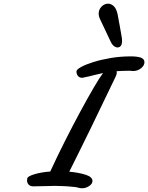

<svg xmlns="http://www.w3.org/2000/svg" viewBox="-20 -1007 795 1030"><path d="M420.9 2.9Q409.7 2.9 399.9 0Q388.7 -3.4 379.9 -3.9Q347.7 -7.3 322.5 -8.5Q297.4 -9.8 275.4 -9.8Q250 -9.8 218.8 -8.5Q187.5 -7.3 158.7 -7.3Q142.6 -7.3 133.8 -16.6Q125 -25.9 125 -39.6Q125 -44.9 126.5 -50.8Q129.9 -62 166.3 -72.8Q202.6 -83.5 249.5 -86.9Q288.1 -170.4 328.9 -251.2Q369.6 -332 412.1 -410.6Q453.6 -487.3 484.6 -540Q515.6 -592.8 532.7 -615.2L484.4 -604Q472.7 -600.6 459.5 -597.7Q446.3 -594.7 431.6 -591.8Q426.3 -589.8 419.9 -589.8Q405.8 -589.8 397.9 -599.9Q390.1 -609.9 390.1 -624Q390.1 -633.8 414.8 -647.5Q439.5 -661.1 481.4 -674.3Q522 -687 574 -695.8Q626 -704.6 682.1 -704.6Q715.3 -704.6 735.8 -697.8Q754.9 -690.4 754.9 -673.3Q754.9 -655.3 736.3 -640.6Q717.8 -626 694.3 -626Q689.5 -626 681.6 -627Q678.7 -627.4 675.5 -627.4Q672.4 -627.4 668.9 -627.4Q650.9 -627.4 635.3 -626.7Q619.6 -626 605.5 -625Q606.4 -618.2 606.4 -617.7Q606.4 -610.8 604 -604.7Q601.6 -598.6 599.1 -593.3L467.3 -319.8Q422.9 -228.5 395.8 -174.6Q368.7 -120.6 351.6 -85.9Q401.4 -81.5 438.7 -69.8Q476.1 -58.1 476.1 -36.1Q476.1 -21 458.3 -9Q440.4 2.9 420.9 2.9ZM572.8 -785.6 515.1 -907.7Q509.3 -920.9 509.3 -933.1Q509.3 -956.1 524.9 -971.7Q540.5 -987.3 559.6 -987.3Q575.2 -987.3 589.6 -974.6Q604 -961.9 610.8 -931.2L622.1 -870.1L632.8 -809.1Q634.8 -797.9 634.8 -787.1Q634.8 -763.7 623 -756.1Q611.3 -748.5 596.7 -756.3Q582 -764.2 572.8 -785.6Z"/></svg>

Font: Damion
Style: Regular
Weight: 400
Designer: Vernon Adams
Foundry: Vernon Adams
Version: Version 1.100; ttfautohint (v1.8.4.7-5d5b)